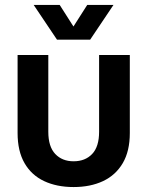

<svg xmlns="http://www.w3.org/2000/svg" viewBox="-20 -743 595 775"><path d="M277 12Q209 12 158 -12Q107 -36 79 -84.5Q51 -133 51 -206V-521H175V-211Q175 -151 203 -121.5Q231 -92 277 -92Q324 -92 352 -121.5Q380 -151 380 -211V-521H504V-206Q504 -133 475.5 -84.5Q447 -36 396 -12Q345 12 277 12ZM210 -583 116 -723H221L302 -596H251L332 -723H438L344 -583Z"/></svg>

Font: TikTok Sans 24pt SemiBold
Style: Regular
Weight: 600
Version: Version 4.000